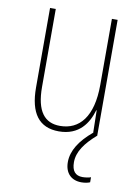

<svg xmlns="http://www.w3.org/2000/svg" viewBox="-84 -584 627 859"><g transform="rotate(10 229.0 -155.0)"><path d="M298 134C298 86 329 44 379 0H380V-527H354V-227C354 -82 296 -15 208 -15C138 -15 99 -62 99 -173V-527H73V-166C73 -49 117 10 207 10C300 10 339 -53 356 -112H358L360 -9L359 -10C303 37 271 86 271 138C271 189 301 217 346 217C362 217 376 214 385 210V187C378 190 361 193 347 193C314 193 298 173 298 134Z"/></g></svg>

Font: Noto Sans Hebrew Condensed Thin
Style: Regular
Weight: 100
Width: 3
Designer: Monotype Design Team
Foundry: Monotype Imaging Inc.
Version: Version 2.004